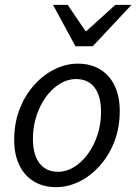

<svg xmlns="http://www.w3.org/2000/svg" viewBox="-20 -761 563 793"><path d="M212.1 12Q159 12 120.1 -11.5Q81.1 -34.9 59.8 -78.8Q38.6 -122.6 38.6 -183.4Q38.6 -252.6 60.9 -309.9Q83.2 -367.3 120.7 -409.4Q158.3 -451.6 205.3 -474.8Q252.3 -498.1 301.2 -498.1Q354.2 -498.1 393.2 -474.6Q432.2 -451.2 453.4 -407.3Q474.6 -363.5 474.6 -302.7Q474.6 -233.5 452.3 -176.2Q430 -118.8 392.5 -76.7Q355 -34.5 308 -11.3Q260.9 12 212.1 12ZM220 -51.5Q254 -51.5 285.6 -70.9Q317.3 -90.3 342.3 -124.1Q367.4 -158 382.3 -202.7Q397.3 -247.5 397.3 -298.2Q397.3 -364.6 370.5 -399.6Q343.8 -434.6 293.3 -434.6Q259.9 -434.6 227.9 -415.4Q196 -396.2 170.9 -362.3Q145.9 -328.5 130.9 -283.7Q116 -239 116 -187.9Q116 -122.4 142.9 -87Q169.9 -51.5 220 -51.5ZM291.6 -570 199 -740.9H259.6L333 -632.7H337L456.3 -740.9H523.1L363.1 -570Z"/></svg>

Font: Source Sans 3 VF
Style: Italic
Weight: 200
Italic angle: -11°
Designer: Paul D. Hunt
Foundry: Adobe Systems Incorporated
Version: Version 3.042;hotconv 1.0.118;makeotfexe 2.5.65603